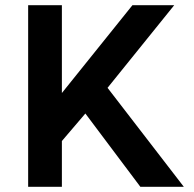

<svg xmlns="http://www.w3.org/2000/svg" viewBox="-20 -720 748 740"><path d="M88.5 0V-700H218.5V-361.5L490.5 -700H651.5L394.5 -381.5L688.5 0H521L309 -282.5L218.5 -176.5V0Z"/></svg>

Font: Geologica Thin Roman Medium
Style: Regular
Weight: 500
Version: Version 1.010;gftools[0.9.28]